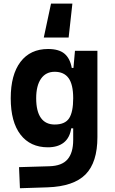

<svg xmlns="http://www.w3.org/2000/svg" viewBox="-20 -795 626 1049"><path d="M88.9 233.4 84 118.2 250 113.3Q318.4 111.3 349.1 75.4Q379.9 39.6 379.9 -30.3V-408.2L389.6 -517.6H512.2V-45.9Q512.2 92.3 447.3 158Q382.3 223.6 240.2 228.5ZM241.7 9.8Q145.5 9.8 92 -59.6Q38.6 -128.9 38.6 -258.3Q38.6 -386.7 92 -457Q145.5 -527.3 242.7 -527.3Q301.8 -527.3 332.3 -501.7Q362.8 -476.1 372.1 -423.8H410.2L379.9 -258.3Q379.9 -333.5 354.7 -368.2Q329.6 -402.8 278.8 -402.8Q230.5 -402.8 204.1 -365Q177.7 -327.1 177.7 -258.3Q177.7 -187 203.4 -150.9Q229 -114.7 278.8 -114.7Q335.4 -114.7 357.7 -148.9Q379.9 -183.1 379.9 -258.3L415 -93.8H369.1Q361.3 -42 328.6 -16.1Q295.9 9.8 241.7 9.8ZM219.2 -589.8 258.8 -775.4H375.5L355 -589.8Z"/></svg>

Font: Cascadia Mono
Style: Regular
Weight: 400
Monospace: yes
Designer: Aaron Bell
Foundry: Saja Typeworks
Version: Version 2102.003